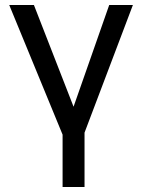

<svg xmlns="http://www.w3.org/2000/svg" viewBox="-20 -550 570 770"><path d="M231 -10V200H319V-18L513 -530H418L275 -122L116 -530H17Z"/></svg>

Font: Golos UI VF
Style: Regular
Weight: 400
Designer: A.Korolkova, Vitaly Kuzmin
Foundry: ParaType Ltd
Version: Version 2.000